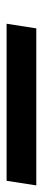

<svg xmlns="http://www.w3.org/2000/svg" viewBox="164 -246 130 582"><g transform="rotate(-90 229.0 45.0)"><path d="M-42 90 -28 0H448L434 90Z"/></g></svg>

Font: Nunito Sans 6pt
Style: Bold Italic
Weight: 700
Italic angle: -9°
Version: Version 3.101;gftools[0.9.27]